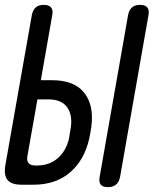

<svg xmlns="http://www.w3.org/2000/svg" viewBox="-28 -760 648 790"><path d="M140 -430H186Q277 -430 318 -379Q359 -328 348 -240Q346 -227 344 -214.5Q342 -202 339 -189Q319 -101 260 -50.5Q201 0 110 0H60Q19 0 3 -19.5Q-13 -39 -6 -80L103 -698Q107 -719 119 -729.5Q131 -740 152 -740Q173 -740 182 -729.5Q191 -719 187 -698ZM85 -119Q81 -99 89.5 -89Q98 -79 118 -79H124Q175 -79 209.5 -109Q244 -139 256 -190Q258 -203 260 -215.5Q262 -228 264 -240Q270 -291 246.5 -321Q223 -351 172 -351H126ZM416 10Q395 10 386.5 -0.5Q378 -11 382 -32L499 -698Q503 -719 515 -729.5Q527 -740 548 -740Q569 -740 578 -729.5Q587 -719 583 -698L466 -32Q462 -11 449.5 -0.5Q437 10 416 10Z"/></svg>

Font: Maple Mono
Style: Italic
Weight: 400
Italic angle: -10°
Monospace: yes
Designer: subframe7536
Version: Version 7.300